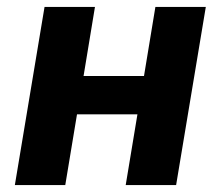

<svg xmlns="http://www.w3.org/2000/svg" viewBox="-20 -536 640 556"><path d="M109 -516H255L222 -316H397L430 -516H576L490 0H344L378 -205H203L169 0H23Z"/></svg>

Font: iA Writer Mono V
Style: Regular
Weight: 400
Italic angle: -9.5°
Designer: Mike Abbink, Paul van der Laan, Pieter van Rosmalen
Foundry: Bold Monday
Version: Version 2.000